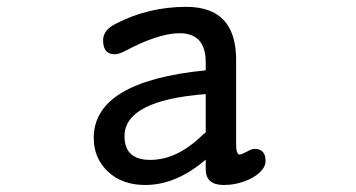

<svg xmlns="http://www.w3.org/2000/svg" viewBox="-20 -519 1040 561"><path d="M404.3 21.5Q336.9 21.5 295.4 -17.6Q253.9 -56.6 253.9 -116.2Q253.9 -281.2 581.1 -313.5V-336.9Q581.1 -421.9 504.9 -421.9Q442.4 -421.9 343.8 -369.1Q326.2 -360.4 315.4 -360.4Q281.2 -360.4 281.2 -401.4Q281.2 -431.6 319.3 -450.2Q414.1 -499 524.4 -499Q668.9 -499 669.9 -346.7V-96.7Q669.9 -67.4 680.7 -67.4Q684.6 -67.4 700.2 -75.2Q714.8 -84 723.6 -84Q755.9 -84 755.9 -48.8Q755.9 -31.2 738.8 -15.1Q721.7 1 693.4 11.2Q665 21.5 633.8 21.5Q581.1 21.5 581.1 -24.4V-52.7Q495.1 21.5 404.3 21.5ZM343.8 -121.1Q343.8 -51.8 418.9 -51.8Q499 -51.8 574.2 -127Q581.1 -130.9 581.1 -132.8V-244.1Q343.8 -225.6 343.8 -121.1Z"/></svg>

Font: FakePearl
Style: Regular
Weight: 400
Version: Version 1.2